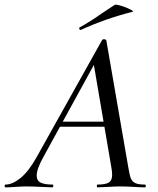

<svg xmlns="http://www.w3.org/2000/svg" viewBox="-58 -807 680 827"><path d="M-34 -12Q-5 -12 29.5 -39.5Q64 -67 98 -127L382 -635Q384 -638 389 -638Q398 -638 400 -633L495 -84Q500 -53 505.5 -39Q511 -25 524.5 -18.5Q538 -12 566 -12Q570 -12 570 -6Q570 0 566 0Q551 0 519 -2Q483 -4 462 -4Q440 -4 408 -2Q376 0 362 0Q359 0 359 -6Q359 -12 362 -12Q397 -12 411 -21Q425 -30 425 -54Q425 -68 422 -84L344 -541L378 -585L129 -131Q100 -79 100 -51Q100 -29 117 -20.5Q134 -12 168 -12Q172 -12 171.5 -6Q171 0 167 0Q155 0 121 -2Q79 -4 58 -4Q37 -4 9 -2Q-19 0 -34 0Q-38 0 -38 -6Q-38 -12 -34 -12ZM201 -283H418L420 -261H186ZM289 -678Q285 -678 283.5 -682.5Q282 -687 285 -689Q331 -714 383 -751Q430 -782 436 -786Q441 -789 464 -782Q487 -775 504 -766Q521 -757 512 -756Q394 -726 290 -678Z"/></svg>

Font: Cormorant Infant Medium
Style: Italic
Weight: 500
Italic angle: -10°
Designer: Christian Thalmann (Catharsis Fonts)
Foundry: Catharsis Fonts
Version: Version 4.000